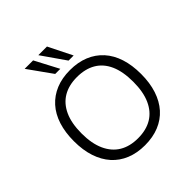

<svg xmlns="http://www.w3.org/2000/svg" viewBox="-242 -1115 1302 1302"><g transform="rotate(-45 408.5 -464.0)"><path d="M408 8Q333 8 273 -16.5Q213 -41 171.5 -87.5Q130 -134 108 -200.5Q86 -267 86 -352Q86 -437 107.5 -504Q129 -571 171 -617.5Q213 -664 272.5 -688.5Q332 -713 408 -713Q484 -713 544 -688.5Q604 -664 646 -617.5Q688 -571 709.5 -504.5Q731 -438 731 -353Q731 -268 709 -201Q687 -134 645.5 -87.5Q604 -41 544 -16.5Q484 8 408 8ZM408 -59Q487 -59 542 -92Q597 -125 626.5 -190.5Q656 -256 656 -353Q656 -451 627 -516Q598 -581 542.5 -613.5Q487 -646 408 -646Q330 -646 275 -613.5Q220 -581 190 -516Q160 -451 160 -353Q160 -256 190 -190.5Q220 -125 275 -92Q330 -59 408 -59ZM447 -765 328 -936H411L496 -765ZM319 -765 197 -936H278L368 -765Z"/></g></svg>

Font: Nunito Sans 6pt Light
Style: Regular
Weight: 300
Version: Version 3.101;gftools[0.9.27]